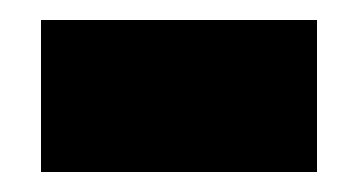

<svg xmlns="http://www.w3.org/2000/svg" viewBox="-20 -364 358 192"><path d="M21 -344H297V-192H21Z"/></svg>

Font: Noto Sans Cham Black
Style: Regular
Weight: 900
Version: Version 2.002